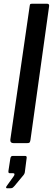

<svg xmlns="http://www.w3.org/2000/svg" viewBox="-20 -762 288 1022"><path d="M142 -16Q140 -5 136.5 -2.5Q133 0 121 0H53Q43 0 38.5 -5Q34 -10 35 -19L138 -730Q139 -738 141 -740Q143 -742 150 -742H232Q244 -742 241 -726ZM17 240Q13 240 12.5 237Q12 234 15 229L53 176Q58 169 57 164.5Q56 160 50 160H33Q28 160 26 157.5Q24 155 25 147L35 82Q37 68 47 68H114Q123 68 122 78L112 156Q110 164 106 169L57 228Q53 233 48.5 236.5Q44 240 36 240Z"/></svg>

Font: Libre Franklin Medium
Style: Italic
Weight: 500
Italic angle: -8°
Designer: Pablo Impallari, Rodrigo Fuenzalida, Nhung Nguyen
Foundry: Impallari Type
Version: Version 3.000